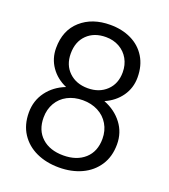

<svg xmlns="http://www.w3.org/2000/svg" viewBox="-134 -815 811 921"><g transform="rotate(20 272.0 -354.0)"><path d="M272.3 10Q207.5 10 156.6 -13.5Q105.8 -37 76.5 -81.9Q47.3 -126.8 47.3 -189.3Q47.3 -249.5 81.4 -295.8Q115.5 -342 173.5 -364.5Q123 -386.3 93.6 -428.5Q64.3 -470.8 64.3 -524.3Q64.3 -614.8 122.1 -666.1Q180 -717.5 272 -717.5Q332 -717.5 379.1 -694.8Q426.3 -672 453.1 -628.4Q480 -584.8 480 -524.3Q480 -470.8 450.3 -428.5Q420.5 -386.3 369.3 -363.8Q427.8 -341 462.5 -295.3Q497.3 -249.5 497.3 -189.3Q497.3 -126.8 467.8 -81.9Q438.3 -37 387.5 -13.5Q336.8 10 272.3 10ZM272 -655.2Q212.3 -655.2 175.9 -619.7Q139.5 -584.2 139.5 -523.5Q139.5 -465 176.4 -429.8Q213.3 -394.5 272.3 -394.5Q330.7 -394.5 367.7 -429.8Q404.7 -465 404.7 -523.5Q404.7 -561 388 -591Q371.2 -621 340.9 -638.1Q310.5 -655.2 272 -655.2ZM271.5 -332.7Q227.8 -332.7 193.6 -314.9Q159.5 -297 140.8 -264.4Q122 -231.8 122 -190.3Q122 -125.5 162.8 -88.5Q203.5 -51.5 272.3 -51.5Q340.7 -51.5 381.6 -88.5Q422.5 -125.5 422.5 -190.3Q422.5 -231.8 403.2 -264.4Q384 -297 349.5 -314.9Q315 -332.7 271.5 -332.7Z"/></g></svg>

Font: FreesentationVF
Style: Regular
Weight: 400
Designer: glyphs from Roboto by Christian Robertson / Hangul glyphs from Noto Sans CJK(Source Han Sans) by Jang Soo-young and Kang
Foundry: PT&
Version: Version 2.001;Glyphs 3.3.1 (3343)